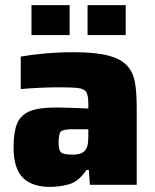

<svg xmlns="http://www.w3.org/2000/svg" viewBox="-20 -722 606 750"><path d="M175 8Q105 8 69 -28Q33 -64 33 -147Q33 -205 46.5 -238.5Q60 -272 95 -287Q130 -302 196 -302Q208 -302 230.5 -301.5Q253 -301 278.5 -300Q304 -299 325 -298V-316Q325 -348 317.5 -361.5Q310 -375 285.5 -378Q261 -381 210 -381Q175 -381 133.5 -379Q92 -377 61 -374V-501Q101 -508 154 -513Q207 -518 269 -518Q355 -518 404.5 -504.5Q454 -491 477.5 -464.5Q501 -438 507.5 -398Q514 -358 514 -305V0H331L327 -58H318Q287 -13 250.5 -2.5Q214 8 175 8ZM265 -118Q306 -118 317 -142Q322 -150 323.5 -163Q325 -176 325 -193V-217H260Q226 -217 217.5 -208Q209 -199 209 -164Q209 -137 217.5 -127.5Q226 -118 265 -118ZM103 -585V-702H252V-585ZM322 -585V-702H471V-585Z"/></svg>

Font: Saira ExtraBold
Style: Regular
Weight: 800
Designer: Hector Gatti with collaboration of the Omnibus-Type team
Foundry: Omnibus-Type
Version: Version 1.100; ttfautohint (v1.8.3)